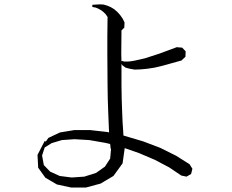

<svg xmlns="http://www.w3.org/2000/svg" viewBox="-20 -833 1040 862"><path d="M454.1 -191.4 380.9 -204.1 314.5 -208 257.8 -204.1 211.9 -190.4 180.7 -170.9 168.9 -134.8 176.8 -91.8 205.1 -62.5 248 -43 301.8 -36.1 358.4 -40 411.1 -56.6 451.2 -85 474.6 -121.1 478.5 -164.1 476.6 -167 474.6 -186.5ZM710.9 -538.1 673.8 -529.3 641.6 -524.4 611.3 -521.5 585 -520.5 562.5 -524.4 543.9 -529.3 529.3 -540 525.4 -545.9V-449.2L526.4 -388.7L528.3 -334L530.3 -285.2L533.2 -242.2L534.2 -224.6L623 -198.2L700.2 -168.9L770.5 -133.8L831.1 -95.7L843.8 -75.2L837.9 -51.8L817.4 -40L793.9 -44.9L740.2 -81.1L675.8 -115.2L604.5 -145.5L540 -168L530.3 -99.6L489.3 -43L431.6 -8.8L366.2 8.8H298.8L235.4 -4.9L183.6 -35.2L151.4 -80.1L148.4 -137.7L180.7 -200.2L185.5 -197.3L197.3 -213.9L249 -238.3L313.5 -249H384.8L462.9 -240.2L469.7 -238.3L467.8 -282.2L465.8 -331.1L463.9 -387.7L462.9 -449.2L461.9 -589.8V-668.9L462.9 -754.9H463.9L460.9 -759.8L454.1 -769.5L445.3 -778.3L435.5 -786.1L423.8 -793L410.2 -798.8L394.5 -801.8V-811.5L412.1 -812.5L428.7 -813.5L445.3 -812.5L461.9 -807.6L477.5 -800.8L492.2 -792L505.9 -780.3L518.6 -766.6L530.3 -750L539.1 -732.4L538.1 -709L525.4 -696.3L524.4 -589.8L525.4 -556.6L527.3 -559.6L538.1 -556.6H550.8L565.4 -557.6L583 -560.5L605.5 -565.4L630.9 -571.3L694.3 -591.8L773.4 -621.1L797.9 -619.1L813.5 -602.5L812.5 -578.1L794.9 -561.5Z"/></svg>

Font: Kurinto Seri
Style: Regular
Weight: 400
Designer: Kurinto was developed by Clint Goss from a range of fonts that are compatible with the SIL Open Font License Version 1.1
Foundry: Clinton F. Goss
Version: Version 2.196; July 25, 2020